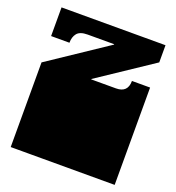

<svg xmlns="http://www.w3.org/2000/svg" viewBox="-130 -821 849 925"><g transform="rotate(20 294.0 -358.0)"><path d="M28 0V-135Q28 -152 28 -156.5Q28 -161 28 -163Q28 -165 28 -171V-172Q28 -179 28 -180.5Q28 -182 28 -187.5Q28 -193 28 -209V-260Q28 -277 28 -281.5Q28 -286 28 -288Q28 -290 28 -296V-297Q28 -304 28 -305.5Q28 -307 28 -312.5Q28 -318 28 -334V-434L327 -634V-636H191Q152 -636 137 -617.5Q122 -599 122 -569H28V-716H561V-628L281 -441V-439H408Q468 -439 468 -499H561V-334Q561 -318 561 -312.5Q561 -307 561 -305.5Q561 -304 561 -297V-296Q561 -290 561 -288Q561 -286 561 -281.5Q561 -277 561 -260V-209Q561 -193 561 -187.5Q561 -182 561 -180.5Q561 -179 561 -172V-171Q561 -165 561 -163Q561 -161 561 -156.5Q561 -152 561 -135V0Z"/></g></svg>

Font: Danfo
Style: Regular
Weight: 400
Designer: Seyi Olusanya, David Udoh, Eyiyemi Adegbite, Mirko Velimirović
Version: Version 1.000